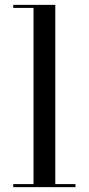

<svg xmlns="http://www.w3.org/2000/svg" viewBox="-20 -770 365 790"><path d="M207.5 -750V-12.5H290.5V0H34.5V-12.5H118V-737.5H34.5V-750Z"/></svg>

Font: Bodoni Moda 18pt
Style: Regular
Weight: 400
Designer: Owen Earl
Foundry: indestructible type
Version: Version 2.005